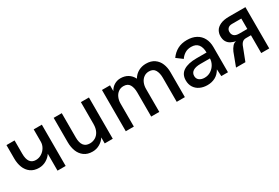

<svg xmlns="http://www.w3.org/2000/svg" viewBox="43 -1225 2855 1965"><g transform="rotate(-30 1470.0 -243.0)"><path d="M361.8 -199.7Q340.3 -165.5 300.5 -142.1Q260.7 -118.7 214.4 -118.7Q154.8 -118.7 115.7 -147.5Q76.7 -176.3 58.3 -223.9Q40 -271.5 40 -328.6V-487.8H135.7V-331.1Q135.7 -204.6 226.1 -204.6Q262.2 -204.6 293.5 -224.1Q324.7 -243.7 343.3 -275.4Q361.8 -307.1 361.8 -342.3V-487.8H458V0H361.8Z M597.7 -199.7V-487.8H693.4V-201.2Q693.4 -75.2 789.1 -75.2Q824.2 -75.2 854 -92.3Q883.8 -109.4 901.6 -144.3Q919.4 -179.2 919.4 -229.5V-487.8H1014.6V0H919.4V-70.8Q897.9 -35.6 858.4 -12.2Q818.8 11.2 772 11.2Q712.9 11.2 673.6 -17.6Q634.3 -46.4 616 -94.2Q597.7 -142.1 597.7 -199.7Z M1168.5 -487.8H1263.7V-419.4Q1283.2 -456.5 1317.1 -476.8Q1351.1 -497.1 1390.6 -497.1Q1440.4 -497.1 1477.5 -474.6Q1514.6 -452.1 1536.1 -409.2Q1561 -451.7 1601.6 -473.9Q1642.1 -496.1 1691.4 -496.1Q1751 -496.1 1790.3 -468.5Q1829.6 -440.9 1848.1 -395.5Q1866.7 -350.1 1866.7 -295.4V0H1770.5V-283.7Q1770.5 -339.4 1749.8 -375.7Q1729 -412.1 1678.7 -412.1Q1644 -412.1 1617.9 -393.1Q1591.8 -374 1578.1 -342Q1564.5 -310.1 1564.5 -272.9V0H1468.8V-285.6Q1468.8 -341.3 1448.2 -376.7Q1427.7 -412.1 1377.4 -412.1Q1342.8 -412.1 1316.9 -393.1Q1291 -374 1277.3 -342Q1263.7 -310.1 1263.7 -272.9V0H1168.5Z M1960 -142.6Q1960 -215.8 2014.9 -250.2Q2069.8 -284.7 2168.5 -284.7H2287.1Q2287.1 -345.2 2260.5 -379.4Q2233.9 -413.6 2178.2 -413.6Q2134.8 -413.6 2103.5 -393.8Q2072.3 -374 2052.7 -344.2L1981.9 -397Q2016.6 -445.3 2064.2 -470.7Q2111.8 -496.1 2175.3 -496.1Q2238.8 -496.1 2283.9 -471.4Q2329.1 -446.8 2352.5 -402.1Q2376 -357.4 2376 -297.9V0H2297.4L2292.5 -82.5Q2265.1 -34.2 2223.4 -12.2Q2181.6 9.8 2130.4 9.8Q2082 9.8 2043.2 -8.3Q2004.4 -26.4 1982.2 -61Q1960 -95.7 1960 -142.6ZM2287.1 -214.8H2175.3Q2117.7 -214.8 2087.4 -195.6Q2057.1 -176.3 2057.1 -139.6Q2057.1 -106.4 2081.1 -88.4Q2105 -70.3 2142.6 -70.3Q2183.6 -70.3 2216.3 -91.3Q2249 -112.3 2267.8 -145.8Q2286.6 -179.2 2287.1 -214.8Z M2529.8 -155.3Q2542.5 -185.1 2563 -209Q2583.5 -232.9 2607.9 -232.9Q2573.7 -240.7 2549.1 -253.7Q2524.4 -266.6 2508.8 -292Q2493.2 -317.4 2493.2 -357.9Q2493.2 -391.1 2509.5 -420.4Q2525.9 -449.7 2565.7 -468.8Q2605.5 -487.8 2670.9 -487.8H2863.8V0H2769V-210.4H2710.9Q2683.6 -210.4 2666.5 -194.6Q2649.4 -178.7 2639.2 -147.9L2582 0H2471.2ZM2769 -284.7V-407.7H2658.7Q2627.9 -407.7 2611.3 -391.4Q2594.7 -375 2594.7 -350.1Q2594.7 -320.3 2613.5 -302.5Q2632.3 -284.7 2674.3 -284.7Z"/></g></svg>

Font: Acari Sans Medium
Style: Regular
Weight: 500
Designer: Alfredo Marco Pradil and Stefan Peev
Foundry: Hanken Design Co.
Version: Version 1.045